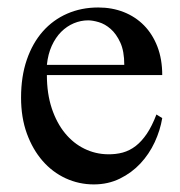

<svg xmlns="http://www.w3.org/2000/svg" viewBox="-20 -481 484 516"><path d="M314 -306.6Q314 -343.8 303.2 -366.9Q292.5 -390.1 277.3 -403.3Q262.2 -416.5 245.6 -421.4Q229 -426.3 216.8 -426.3Q197.3 -426.3 178.5 -418.5Q159.7 -410.6 144.5 -395.5Q129.4 -380.4 119.1 -357.9Q108.9 -335.4 106 -306.6ZM416 -163.6Q410.6 -130.9 395.8 -98.9Q380.9 -66.9 357.4 -41.7Q334 -16.6 302.2 -1Q270.5 14.6 231.9 14.6Q192.4 14.6 156.7 -1.7Q121.1 -18.1 94.5 -48.6Q67.9 -79.1 52.2 -122.1Q36.6 -165 36.6 -218.8Q36.6 -275.4 52 -320.3Q67.4 -365.2 95 -396.5Q122.6 -427.7 160.6 -444.3Q198.7 -460.9 244.1 -460.9Q281.2 -460.9 312.7 -448.5Q344.2 -436 367.2 -412.6Q390.1 -389.2 403.1 -355.5Q416 -321.8 416 -279.3H106Q106 -229.5 119.1 -189.9Q132.3 -150.4 154.8 -123Q177.2 -95.7 206.8 -81.3Q236.3 -66.9 269 -66.4Q291 -65.9 309.8 -71Q328.6 -76.2 344.7 -88.6Q360.8 -101.1 374.8 -121.8Q388.7 -142.6 400.4 -173.3Z"/></svg>

Font: Doulos SIL Cyr
Style: Regular
Weight: 400
Designer: Walt Agee, Victor Gaultney, Peter Martin, Debbi Hosken, Becca Hirsbrunner
Foundry: SIL International
Version: Version 5.000